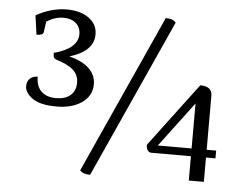

<svg xmlns="http://www.w3.org/2000/svg" viewBox="-49 -715 1005 787"><g transform="rotate(5 453.5 -321.5)"><path d="M187 -255Q119 -255 87.5 -278Q56 -301 56 -327Q56 -347 68 -358.5Q80 -370 100 -370Q100 -331 121.5 -310Q143 -289 182 -289Q220 -289 241.5 -307.5Q263 -326 263 -359Q263 -391 240.5 -411.5Q218 -432 168 -447Q161 -450 159 -455.5Q157 -461 157 -473Q255 -499 255 -559Q255 -587 235.5 -603.5Q216 -620 185 -620Q150 -620 115 -598L109 -554Q107 -541 80 -541L69 -620Q133 -655 195 -655Q251 -655 286 -630Q321 -605 321 -563Q321 -494 222 -464Q275 -451 303.5 -424Q332 -397 332 -359Q332 -312 292 -283.5Q252 -255 187 -255ZM349 12Q319 12 307 -3L602 -655Q616 -655 626 -652Q636 -649 644 -640ZM754 0V-100H588Q570 -105 570 -131L767 -393Q816 -393 816 -354V-132H855V-100H816V0ZM615 -132H754V-317Z"/></g></svg>

Font: Petrona Light
Style: Regular
Weight: 300
Designer: Ringo R. Seeber
Foundry: Ringo R. Seeber
Version: Version 2.001; ttfautohint (v1.8.3)